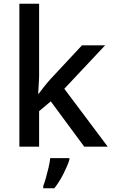

<svg xmlns="http://www.w3.org/2000/svg" viewBox="-20 -780 599 1021"><path d="M188 -380Q188 -360 186 -332Q184 -304 183 -282H186Q197 -297 216.5 -321.5Q236 -346 251 -362L416 -539H539L322 -308L553 0H428L250 -241L188 -189V0H83V-760H188ZM349 70Q340 99 318 143Q296 187 269 221H210V209Q217 191 224.5 164.5Q232 138 238.5 110Q245 82 247 61H349Z"/></svg>

Font: Noto Sans Ethiopic Medium
Style: Regular
Weight: 500
Designer: Monotype Design Team
Foundry: Monotype Imaging Inc.
Version: Version 2.102; ttfautohint (v1.8.4.7-5d5b)